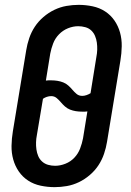

<svg xmlns="http://www.w3.org/2000/svg" viewBox="-20 -763 540 791"><path d="M205 8Q176 8 147.5 2Q119 -4 96 -19Q73 -34 57.5 -56.5Q42 -79 34.5 -106Q27 -133 27.5 -162.5Q28 -192 33 -222L88 -556Q92 -581 100.5 -606Q109 -631 123.5 -653Q138 -675 159 -693Q180 -711 204 -722.5Q228 -734 253.5 -738.5Q279 -743 304 -743Q333 -743 361.5 -737Q390 -731 413 -716Q436 -701 451.5 -678.5Q467 -656 474.5 -629Q482 -602 481.5 -572.5Q481 -543 476 -513L421 -179Q417 -154 408.5 -129Q400 -104 385.5 -82Q371 -60 350 -42Q329 -24 305 -12.5Q281 -1 255.5 3.5Q230 8 205 8ZM319 -368Q327 -368 336 -371Q345 -374 353 -379L377 -528Q380 -543 380.5 -558Q381 -573 379 -587.5Q377 -602 371.5 -615Q366 -628 356 -637.5Q346 -647 331.5 -651Q317 -655 302 -655Q281 -655 260 -646.5Q239 -638 223 -621.5Q207 -605 199 -584Q191 -563 187 -542L169 -431Q174 -432 179.5 -432Q185 -432 191 -432Q204 -432 216.5 -430Q229 -428 240.5 -423.5Q252 -419 261.5 -410.5Q271 -402 278.5 -393Q286 -384 295.5 -376Q305 -368 319 -368ZM207 -80Q228 -80 249.5 -88.5Q271 -97 286.5 -113.5Q302 -130 310 -151Q318 -172 322 -193L340 -304Q335 -303 329.5 -303Q324 -303 319 -303Q305 -303 292.5 -305Q280 -307 268.5 -311.5Q257 -316 247.5 -324.5Q238 -333 230.5 -342Q223 -351 213.5 -359Q204 -367 191 -367Q182 -367 173 -364Q164 -361 157 -356L132 -207Q129 -192 128.5 -177Q128 -162 130 -147.5Q132 -133 137.5 -120Q143 -107 153.5 -97.5Q164 -88 178 -84Q192 -80 207 -80Z"/></svg>

Font: Iosevka SS04 Semibold
Style: Italic
Weight: 600
Italic angle: -9°
Monospace: yes
Designer: Belleve Invis
Foundry: Belleve Invis
Version: Version 19.0.0; ttfautohint (v1.8.4)